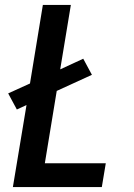

<svg xmlns="http://www.w3.org/2000/svg" viewBox="-20 -755 540 775"><path d="M32 0 87 -331 48 -313 13 -378 101 -418 153 -735H266L223 -475L316 -518L351 -453L209 -388L161 -96H407L391 0Z"/></svg>

Font: Iosevka Custom
Style: Bold Italic
Weight: 700
Italic angle: -9°
Designer: Belleve Invis
Foundry: Belleve Invis
Version: Version 30.3.1; ttfautohint (v1.8.3)